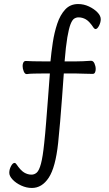

<svg xmlns="http://www.w3.org/2000/svg" viewBox="-20 -746 540 951"><path d="M431 -445Q442 -445 448 -431.5Q454 -418 454 -404Q454 -394 450.5 -387Q447 -380 439 -380Q416 -380 395 -381Q374 -382 358 -382H296Q292 -326 287.5 -264.5Q283 -203 278 -144.5Q273 -86 268 -38Q255 83 221.5 134Q188 185 138 185Q111 185 85 173Q59 161 42.5 143.5Q26 126 26 110Q26 93 34.5 77Q43 61 52 61Q57 61 61 67Q82 98 99.5 108.5Q117 119 136 119Q151 119 162.5 108.5Q174 98 183 64.5Q192 31 199 -37Q204 -82 208.5 -140.5Q213 -199 218 -262Q223 -325 227 -382H189Q171 -382 148 -381.5Q125 -381 113 -379H112Q103 -379 97.5 -392.5Q92 -406 92 -419Q92 -430 96 -437Q100 -444 108 -444Q123 -443 144.5 -442.5Q166 -442 190 -442H230Q234 -486 241.5 -535.5Q249 -585 263.5 -628.5Q278 -672 303 -699Q328 -726 367 -726Q395 -726 420.5 -714Q446 -702 462.5 -685Q479 -668 479 -651Q479 -635 470.5 -618.5Q462 -602 453 -602Q449 -602 444 -608Q423 -640 405.5 -650Q388 -660 369 -660Q358 -660 348 -654Q338 -648 329.5 -626.5Q321 -605 313.5 -561Q306 -517 300 -442H359Q388 -442 430 -445Z"/></svg>

Font: Moon Stars Kai HW
Style: Regular
Weight: 400
Designer: GuiWonder
Version: Version 1.101